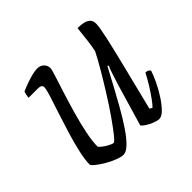

<svg xmlns="http://www.w3.org/2000/svg" viewBox="-127 -643 786 786"><g transform="rotate(-45 266.0 -250.0)"><path d="M176 0Q163 0 142 -8Q121 -16 100.5 -28Q80 -40 65.5 -51.5Q51 -63 49 -69Q49 -96 58 -136.5Q67 -177 81 -223Q95 -269 109 -311Q123 -353 132.5 -383.5Q142 -414 142 -424Q142 -433 136 -436.5Q130 -440 119 -440H66Q66 -447 68 -456Q70 -465 72 -470Q95 -480 114 -486.5Q133 -493 148.5 -496.5Q164 -500 175 -500Q192 -500 203.5 -489.5Q215 -479 215 -462Q215 -455 205.5 -425.5Q196 -396 182.5 -353.5Q169 -311 155.5 -264Q142 -217 133 -173Q124 -129 124 -98Q137 -84 155.5 -73.5Q174 -63 181 -63Q187 -63 205 -85.5Q223 -108 248.5 -144.5Q274 -181 301 -224Q328 -267 352.5 -308.5Q377 -350 393 -382Q398 -403 402 -436.5Q406 -470 409 -500Q426 -500 441.5 -497Q457 -494 466.5 -485Q476 -476 476 -459Q476 -440 463.5 -383.5Q451 -327 430 -243.5Q409 -160 384 -59L395 -52Q404 -60 419.5 -81.5Q435 -103 451 -129Q467 -155 477 -175Q485 -175 490.5 -172Q496 -169 499 -164Q492 -142 478.5 -114Q465 -86 448 -60Q431 -34 414 -17Q397 0 383 0Q373 0 356 -6.5Q339 -13 325.5 -22Q312 -31 309 -37L360 -210Q370 -242 377.5 -265.5Q385 -289 391 -301L386 -304Q368 -270 346 -229Q324 -188 301 -147.5Q278 -107 255.5 -73.5Q233 -40 212.5 -20Q192 0 176 0Z"/></g></svg>

Font: Texturina 12pt Thin
Style: Italic
Weight: 250
Italic angle: -11°
Designer: Guillermo Torres Carreño
Foundry: Omnibus-Type
Version: Version 1.002